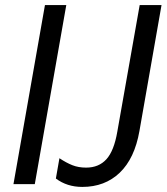

<svg xmlns="http://www.w3.org/2000/svg" viewBox="-20 -725 656 756"><path d="M241 -705H157L33 0H117ZM304 11Q393 11 451.5 -45Q510 -101 529 -209L616 -705H530L442 -207Q429 -131 399 -98Q369 -65 319 -65Q289 -65 265 -74.5Q241 -84 214 -102L200 -22Q244 11 304 11Z"/></svg>

Font: Geom Light
Style: Italic
Weight: 300
Italic angle: -10°
Version: Version 1.102